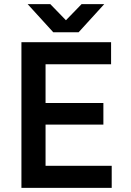

<svg xmlns="http://www.w3.org/2000/svg" viewBox="-20 -903 630 923"><path d="M83 0V-700H514V-594H199V-408H477V-304H199V-106H517V0ZM244 -748V-751L372 -883H481L358 -748ZM236 -748 113 -883H222L350 -751V-748Z"/></svg>

Font: Figtree Light SemiBold
Style: Regular
Weight: 600
Version: Version 2.002